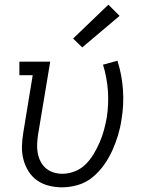

<svg xmlns="http://www.w3.org/2000/svg" viewBox="-20 -794 640 822"><path d="M246 8Q217 8 189 1Q161 -6 138.5 -22Q116 -38 101.5 -61.5Q87 -85 80 -112.5Q73 -140 74 -169.5Q75 -199 80 -228L120 -472H63V-530H195L143 -218Q140 -198 139 -178Q138 -158 141.5 -139Q145 -120 153.5 -103Q162 -86 176 -74Q190 -62 208.5 -56Q227 -50 247 -50Q274 -50 300.5 -60.5Q327 -71 347 -91Q367 -111 381.5 -135.5Q396 -160 407 -185.5Q418 -211 425 -237Q432 -263 437 -290Q446 -349 442 -405.5Q438 -462 421 -517L483 -534Q502 -473 506.5 -409.5Q511 -346 500 -281Q495 -247 485 -214Q475 -181 460.5 -149Q446 -117 425 -87.5Q404 -58 376 -35Q348 -12 313.5 -2Q279 8 246 8ZM332 -591 293 -629 444 -774 492 -726Z"/></svg>

Font: Iosevka Slab Light Extended
Style: Italic
Weight: 300
Width: 7
Italic angle: -9°
Monospace: yes
Designer: Belleve Invis
Foundry: Belleve Invis
Version: Version 11.1.0; ttfautohint (v1.8.3)